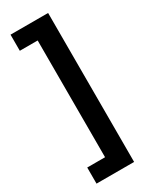

<svg xmlns="http://www.w3.org/2000/svg" viewBox="-221 -781 763 960"><g transform="rotate(-30 160.5 -301.0)"><path d="M29 129V36H132V-638H29V-731H246V129Z"/></g></svg>

Font: Wix Madefor Text SemiBold
Style: Regular
Weight: 600
Designer: Dalton Maag Ltd
Foundry: Dalton Maag Ltd
Version: Version 3.100